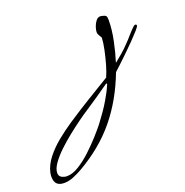

<svg xmlns="http://www.w3.org/2000/svg" viewBox="-405 -387 846 879"><g transform="rotate(-20 17.5 52.5)"><path d="M-239 383Q-285 383 -285 337Q-285 332 -284.5 327Q-284 322 -283 317Q-275 281 -249 248Q-223 215 -188 186.5Q-153 158 -116.5 133.5Q-80 109 -51 91Q-34 80 -7.5 64Q19 48 49 29.5Q79 11 106 -5Q116 -27 125.5 -60Q135 -93 142 -126.5Q149 -160 150 -184Q146 -191 141 -199Q136 -207 136 -215Q136 -225 141 -240Q146 -255 155 -266.5Q164 -278 176 -278Q178 -278 180 -277.5Q182 -277 184 -277Q198 -274 202.5 -269.5Q207 -265 207 -249Q207 -203 196 -150Q185 -97 171 -53Q191 -69 208.5 -84Q226 -99 243 -117Q259 -133 273.5 -150Q288 -167 304 -182Q306 -184 308.5 -185.5Q311 -187 314 -187Q320 -187 320 -181Q320 -176 305.5 -159.5Q291 -143 269.5 -121Q248 -99 224.5 -76.5Q201 -54 182.5 -36.5Q164 -19 157 -13Q111 108 37.5 197.5Q-36 287 -149 352Q-168 363 -192 373Q-216 383 -239 383ZM-216 358Q-189 358 -157.5 338.5Q-126 319 -95 290Q-64 261 -38.5 232.5Q-13 204 2 185Q19 162 35 139.5Q51 117 65 93Q86 58 100 25Q101 22 98.5 21.5Q96 21 96 21Q65 43 33.5 64.5Q2 86 -30 107Q-46 117 -73 136.5Q-100 156 -131 180.5Q-162 205 -190 231.5Q-218 258 -236 283.5Q-254 309 -254 329Q-254 345 -241.5 351.5Q-229 358 -216 358Z"/></g></svg>

Font: Hurricane
Style: Regular
Weight: 400
Designer: Robert E. Leuschke
Foundry: Robert E. Leuschke
Version: Version 1.010; ttfautohint (v1.8.3)